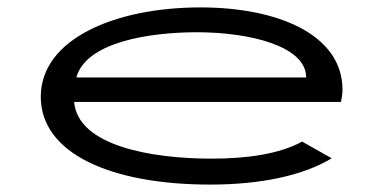

<svg xmlns="http://www.w3.org/2000/svg" viewBox="-20 -488 1040 518"><path d="M547 10C683 10 797 -14 875 -61L795 -106C733 -72 645 -60 551 -60C387 -60 190 -95 180 -213H900C902 -224 904 -235 904 -246C904 -395 729 -468 521 -468C289 -468 90 -382 90 -227C90 -74 279 10 547 10ZM186 -279C212 -375 385 -401 511 -401C653 -401 806 -364 806 -279Z"/></svg>

Font: Inconsolata UltraExpanded
Style: Regular
Weight: 400
Width: 9
Monospace: yes
Designer: Raph Levien, Cyreal, Brenton Simpson
Foundry: Raph Levien, Cyreal, Google
Version: Version 3.100